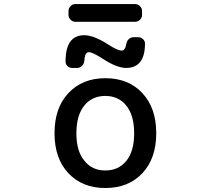

<svg xmlns="http://www.w3.org/2000/svg" viewBox="-20 -943 1040 951"><path d="M397.5 -147.5Q435.5 -98.6 501.5 -98.6Q567.4 -98.6 606 -146.5Q644.5 -194.3 644.5 -282.7Q644.5 -371.1 606 -419.4Q567.4 -467.8 501.5 -467.8Q435.5 -467.8 397 -419.4Q358.4 -371.1 358.4 -282.7Q358.4 -194.3 397.5 -147.5ZM318.4 -481.4Q387.7 -555.7 502 -555.7Q616.2 -555.7 685.1 -481.9Q753.9 -408.2 753.9 -283.2Q753.9 -158.2 685.1 -85Q616.2 -11.7 502 -11.7Q387.7 -11.7 318.8 -85Q250 -158.2 250 -283.2Q250 -408.2 318.4 -481.4ZM515.6 -722.7Q562.5 -692.4 583 -692.4Q599.6 -692.4 605.5 -724.6Q607.4 -739.3 617.7 -749Q627.9 -758.8 642.6 -758.8H664.1Q678.7 -758.8 689.5 -748Q698.2 -739.3 698.2 -727.5Q698.2 -607.4 605.5 -606.4Q558.6 -606.4 488.3 -652.3Q438.5 -684.6 419.9 -684.6Q408.2 -684.6 402.3 -669.9Q399.4 -661.1 397.5 -640.6Q396.5 -627 386.2 -616.7Q376 -606.4 361.3 -606.4H337.9Q324.2 -606.4 313.5 -616.2Q304.7 -626 304.7 -638.7Q304.7 -768.6 397.5 -768.6Q444.3 -768.6 515.6 -722.7ZM353.5 -835Q339.8 -835 329.6 -845.2Q319.3 -855.5 319.3 -869.1V-888.7Q319.3 -902.3 329.6 -912.6Q339.8 -922.9 353.5 -922.9H648.4Q663.1 -922.9 673.3 -912.6Q683.6 -902.3 683.6 -888.7V-869.1Q683.6 -855.5 673.3 -845.2Q663.1 -835 648.4 -835Z"/></svg>

Font: Gen Jyuu Gothic L Monospace Medium
Style: Regular
Weight: 500
Designer: [Source Han Sans]
Ryoko NISHIZUKA  (kana & ideographs); Paul D. Hunt (Latin, Greek & Cyrillic); Wenlong ZHANG  (bopomofo
Version: Version 1.002.20150607